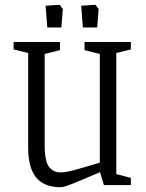

<svg xmlns="http://www.w3.org/2000/svg" viewBox="-20 -775 611 804"><path d="M98 -157V-553L37 -568V-599H231V-565L167 -549V-168Q167 -102 184.5 -77.5Q202 -53 234 -53Q256 -53 297.5 -64.5Q339 -76 398 -94V-549L334 -565V-599H528V-568L467 -553V-46L528 -30V0H415L399 -54Q334 -26 291 -8.5Q248 9 234 9Q165 9 131.5 -31.5Q98 -72 98 -157ZM171 -751 230 -755 243 -737 237 -660H178ZM320 -751 380 -755 393 -737 387 -660H327Z"/></svg>

Font: Grenze Light
Style: Regular
Weight: 300
Designer: Renata Polastri
Foundry: Omnibus-Type
Version: Version 1.002; ttfautohint (v1.8)